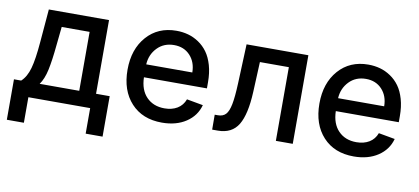

<svg xmlns="http://www.w3.org/2000/svg" viewBox="-67 -780 2540 1164"><g transform="rotate(10 1203.5 -198.0)"><path d="M18.1 157.2V-91.8H62.5Q95.2 -121.6 111.1 -178.2Q127 -234.9 135.7 -341.8L152.8 -545.4H523.4V-91.8H607.4V157.2H503.4V0H123V157.2ZM176.3 -91.8H419.9V-454.6H248L236.3 -341.8Q227.1 -245.1 214.4 -186Q201.7 -127 176.3 -91.8Z M945.8 11.2Q826.2 11.2 756.1 -64.9Q686 -141.1 686 -269Q686 -395.5 755.4 -474.1Q824.7 -552.7 938 -552.7Q976.1 -552.7 1010.5 -543.2Q1044.9 -533.7 1076.2 -512.7Q1107.4 -491.7 1130.1 -460.4Q1152.8 -429.2 1166.3 -382.6Q1179.7 -335.9 1179.7 -278.3V-240.7H792Q793.9 -163.1 835.9 -119.9Q877.9 -76.7 946.8 -76.7Q992.7 -76.7 1025.4 -96.4Q1058.1 -116.2 1072.3 -154.3L1172.9 -136.2Q1154.8 -68.8 1094.5 -28.8Q1034.2 11.2 945.8 11.2ZM792 -320.3H1075.7Q1075.2 -383.8 1037.6 -424.3Q1000 -464.8 939 -464.8Q876 -464.8 835.7 -422.9Q795.4 -380.9 792 -320.3Z M1254.4 0 1253.9 -91.8H1273.4Q1304.7 -91.8 1321.8 -110.1Q1338.9 -128.4 1347.9 -173.3Q1356.9 -218.3 1360.4 -304.2L1370.1 -545.4H1750.5V0H1646.5V-453.6H1468.3L1460 -268.6Q1453.6 -129.4 1414.6 -64.7Q1375.5 0 1288.6 0Z M2127 11.2Q2007.3 11.2 1937.3 -64.9Q1867.2 -141.1 1867.2 -269Q1867.2 -395.5 1936.5 -474.1Q2005.9 -552.7 2119.1 -552.7Q2157.2 -552.7 2191.7 -543.2Q2226.1 -533.7 2257.3 -512.7Q2288.6 -491.7 2311.3 -460.4Q2334 -429.2 2347.4 -382.6Q2360.8 -335.9 2360.8 -278.3V-240.7H1973.1Q1975.1 -163.1 2017.1 -119.9Q2059.1 -76.7 2127.9 -76.7Q2173.8 -76.7 2206.5 -96.4Q2239.3 -116.2 2253.4 -154.3L2354 -136.2Q2335.9 -68.8 2275.6 -28.8Q2215.3 11.2 2127 11.2ZM1973.1 -320.3H2256.8Q2256.3 -383.8 2218.8 -424.3Q2181.2 -464.8 2120.1 -464.8Q2057.1 -464.8 2016.8 -422.9Q1976.6 -380.9 1973.1 -320.3Z"/></g></svg>

Font: Karasuma Gothic
Style: Regular
Weight: 500
Designer: Rasmus Andersson / Ryoko Nishizuka
Foundry: Genbu
Version: Version 1.00